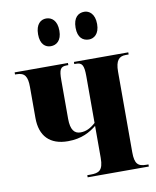

<svg xmlns="http://www.w3.org/2000/svg" viewBox="-85 -821 722 887"><g transform="rotate(-10 276.5 -378.0)"><path d="M371 -626C394 -626 420 -643 420 -690C420 -738 394 -756 371 -756C343 -756 319 -738 319 -690C319 -643 343 -626 371 -626ZM192 -626C218 -626 243 -643 243 -690C243 -738 218 -756 192 -756C167 -756 143 -738 143 -690C143 -643 167 -626 192 -626ZM254 0H541V-10H531C492 -10 477 -24 477 -78V-456C477 -509 494 -526 525 -526H539V-536H284V-526H292C320 -526 329 -514 329 -461V-242C305 -220 283 -210 258 -210C230 -210 212 -229 212 -282V-463C212 -514 219 -526 249 -526H256V-536H6V-526H13C52 -526 64 -506 64 -457V-312C64 -227 109 -180 194 -180C259 -180 299 -204 329 -228V-78C329 -18 308 -10 269 -10H254Z"/></g></svg>

Font: Noto Serif Display ExtraCondensed ExtraBold
Style: Regular
Weight: 800
Width: 2
Designer: Monotype Design Team
Foundry: Monotype Imaging Inc.
Version: Version 2.009